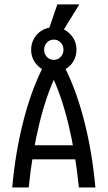

<svg xmlns="http://www.w3.org/2000/svg" viewBox="-20 -832 478 852"><path d="M187.5 -565.4H250Q310.5 -458 349.6 -311Q388.7 -164.1 403.3 0H330.1Q314.5 -154.3 283.2 -282.2Q252 -410.2 208 -501H229.5Q185.5 -410.2 154.3 -282.2Q123 -154.3 107.4 0H34.2Q48.8 -164.1 87.9 -311Q127 -458 187.5 -565.4ZM344.7 -187.5V-125H94.7V-187.5ZM118.2 -611.3Q118.2 -638.7 131.3 -661.6Q144.5 -684.6 167.5 -697.8Q190.4 -710.9 218.8 -710.9Q261.7 -710.9 290.5 -681.6Q319.3 -652.3 319.3 -611.3Q319.3 -584 306.2 -561Q293 -538.1 270 -524.9Q247.1 -511.7 218.8 -511.7Q175.8 -511.7 147 -541Q118.2 -570.3 118.2 -611.3ZM261.7 -611.3Q261.7 -629.9 249.5 -643.1Q237.3 -656.2 218.8 -656.2Q200.2 -656.2 188 -643.1Q175.8 -629.9 175.8 -611.3Q175.8 -592.8 188 -579.6Q200.2 -566.4 218.8 -566.4Q237.3 -566.4 249.5 -579.6Q261.7 -592.8 261.7 -611.3ZM234.4 -812.5H332L249 -677.7H188.5Z"/></svg>

Font: Sudo Var
Style: Regular
Weight: 400
Monospace: yes
Designer: Jens Kutilek
Foundry: Jens Kutilek
Version: Version 0.065;FEAKit 1.0